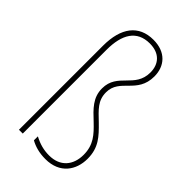

<svg xmlns="http://www.w3.org/2000/svg" viewBox="-236 -840 925 925"><g transform="rotate(45 226.5 -377.5)"><path d="M359 -643C359 -713 315 -765 231 -765C131 -765 79 -695 79 -573V0H105V-571C105 -676 143 -740 231 -740C298 -740 332 -700 332 -643C332 -536 221 -530 221 -424C221 -361 260 -325 307 -281C351 -239 385 -203 385 -135C385 -65 345 -15 269 -15C232 -15 200 -24 166 -42V-15C193 0 226 10 269 10C367 10 412 -58 412 -135C412 -211 375 -249 326 -297C281 -340 248 -368 248 -424C248 -519 359 -524 359 -643Z"/></g></svg>

Font: Noto Sans Oriya Cond Thin
Style: Regular
Weight: 100
Width: 3
Designer: Amélie Bonet and Sol Matas
Foundry: Google LLC
Version: Version 2.006